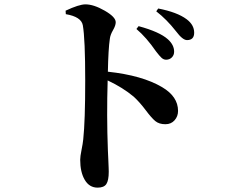

<svg xmlns="http://www.w3.org/2000/svg" viewBox="-20 -809 1040 881"><path d="M606 -676 616 -689Q712 -663 750 -629Q779 -603 779 -572Q779 -556 768.5 -545.5Q758 -535 742 -535Q731 -535 721.5 -543.5Q712 -552 696 -573Q652 -637 606 -676ZM282 -744 281 -760Q343 -789 372 -789Q410 -789 460.5 -760Q511 -731 511 -707Q511 -692 498.5 -670.5Q486 -649 484 -631Q477 -584 475 -480Q633 -463 724 -409Q797 -366 797 -300Q797 -275 781 -257Q765 -239 739 -239Q710 -239 692.5 -253.5Q675 -268 648.5 -303.5Q622 -339 594 -365Q544 -407 474 -440Q469 -279 475 -120Q476 -100 477 -76.5Q478 -53 478.5 -40Q479 -27 479 -21Q479 19 468 35.5Q457 52 428 52Q390 52 369 16.5Q348 -19 348 -76Q348 -91 354 -120.5Q360 -150 362 -170Q371 -254 371 -439Q371 -631 360 -693Q353 -732 282 -744ZM697 -757 706 -770Q793 -753 836 -721Q871 -695 871 -659Q871 -625 838 -625Q818 -625 788 -665Q745 -720 697 -757Z"/></svg>

Font: Swei Spring CJKtc
Style: Bold
Weight: 700
Version: Version 1.021